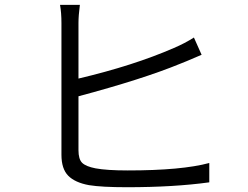

<svg xmlns="http://www.w3.org/2000/svg" viewBox="-20 -786 1040 804"><path d="M308.6 -382.8V-157.2Q308.6 -119.1 324.2 -104Q339.8 -88.9 379.9 -81.1Q426.8 -72.3 514.6 -72.3Q741.2 -72.3 856.4 -103.5V-22.5Q708 -2 511.7 -2Q405.3 -2 352.5 -10.7Q293.9 -21.5 265.6 -50.3Q237.3 -79.1 237.3 -137.7V-689.5Q237.3 -732.4 231.4 -765.6H314.5Q308.6 -720.7 308.6 -689.5V-457Q540 -511.7 708 -585Q753.9 -604.5 792 -628.9L824.2 -556.6Q745.1 -522.5 733.4 -518.6Q579.1 -455.1 308.6 -382.8Z"/></svg>

Font: Gen Shin Gothic Monospace Normal
Style: Regular
Weight: 350
Designer: [Source Han Sans]
Ryoko NISHIZUKA  (kana & ideographs); Paul D. Hunt (Latin, Greek & Cyrillic); Wenlong ZHANG  (bopomofo
Version: Version 1.002.20150607